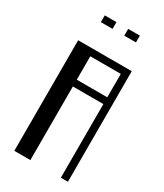

<svg xmlns="http://www.w3.org/2000/svg" viewBox="-242 -1088 1004 1179"><g transform="rotate(30 260.0 -499.0)"><path d="M70 -784H450V0H400V-522H183.8V0H70ZM400 -570V-736H183.8V-570ZM135 -998H218V-950H135ZM301 -998H384V-950H301Z"/></g></svg>

Font: Facade Sud
Style: Regular
Weight: 100
Designer: Éléonore Fines
Foundry: Velvetyne Type Foundry
Version: Version 1.001;Glyphs 3.2 (3202)